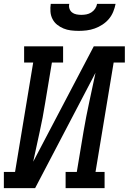

<svg xmlns="http://www.w3.org/2000/svg" viewBox="-29 -975 667 995"><path d="M-9 0V-84H49L143 -651H96V-735H298V-651H240L205 -441Q193 -365 176 -289Q159 -213 143 -137L457 -735H618V-651H560L466 -84H513V0H311V-84H369L404 -294Q417 -370 433.5 -446Q450 -522 466 -598L153 0ZM379 -815Q358 -815 338 -817.5Q318 -820 300 -827.5Q282 -835 267 -847Q252 -859 243 -876.5Q234 -894 232.5 -914.5Q231 -935 234 -955H330Q327 -942 331 -930Q335 -918 344.5 -910.5Q354 -903 367 -900.5Q380 -898 392 -898Q406 -898 419 -900.5Q432 -903 444 -910.5Q456 -918 464 -930Q472 -942 474 -955H570Q566 -934 557.5 -913.5Q549 -893 535 -876.5Q521 -860 502 -847.5Q483 -835 462 -827.5Q441 -820 420 -817.5Q399 -815 379 -815Z"/></svg>

Font: Iosevka Curly Slab MdExObl
Style: Regular
Weight: 500
Width: 7
Italic angle: -9°
Monospace: yes
Designer: Belleve Invis
Foundry: Belleve Invis
Version: Version 11.1.0; ttfautohint (v1.8.3)